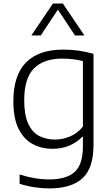

<svg xmlns="http://www.w3.org/2000/svg" viewBox="-20 -828 631 1078"><path d="M256.5 230Q218.5 230 173.2 223.2Q128 216.5 90 203.5V151.5Q135 166 176 172.8Q217 179.5 254.5 179.5Q352.5 179.5 399 137.8Q445.5 96 445.5 -7V-59.5H441.5Q413 -29.5 370.8 -11Q328.5 7.5 275 7.5Q214 7.5 164.2 -18.8Q114.5 -45 84.8 -103.8Q55 -162.5 55 -259.5Q55 -405.5 126.2 -477.5Q197.5 -549.5 335 -549.5Q424 -549.5 505 -525.5V-15Q505 116.5 442.8 173.2Q380.5 230 256.5 230ZM288.5 -44.5Q331.5 -44.5 373.5 -62Q415.5 -79.5 445.5 -117.5V-485Q423 -491 393.2 -495Q363.5 -499 329.5 -499Q224.5 -499 170.2 -443.2Q116 -387.5 116 -265.5Q116 -181.5 138.5 -133.2Q161 -85 200 -64.8Q239 -44.5 288.5 -44.5ZM156 -629 277 -808H333L454 -629H401L305 -774L209 -629Z"/></svg>

Font: Encode Sans Semi Expanded Light
Style: Regular
Weight: 300
Width: 6
Designer: Multiple Designers
Foundry: Impallari Type
Version: Version 3.000; ttfautohint (v1.8.3) -l 8 -r 50 -G 200 -x 14 